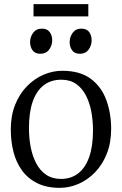

<svg xmlns="http://www.w3.org/2000/svg" viewBox="-20 -894 588 925"><path d="M32 -269.5Q32 -337 53 -389.5Q74 -442 109.8 -478.5Q145.5 -515 189.8 -534Q234 -553 280 -553Q366 -553 417.8 -514Q469.5 -475 492.5 -411.2Q515.5 -347.5 515.5 -273Q515.5 -206 494.5 -153.2Q473.5 -100.5 437.8 -63.8Q402 -27 358 -8Q314 11 268 11Q204 11 158.8 -11.8Q113.5 -34.5 85.5 -73.5Q57.5 -112.5 44.8 -163Q32 -213.5 32 -269.5ZM274 -32Q322 -32 356.5 -58.5Q391 -85 409.5 -137Q428 -189 428 -265.5Q428 -313 419.8 -357Q411.5 -401 393.2 -435.5Q375 -470 346 -490Q317 -510 275 -510Q226 -510 191.2 -483.8Q156.5 -457.5 138 -405.8Q119.5 -354 119.5 -277Q119.5 -229 128 -185Q136.5 -141 155 -106.2Q173.5 -71.5 202.8 -51.8Q232 -32 274 -32ZM174 -635Q149.5 -635 137.2 -651.2Q125 -667.5 125 -691.5Q125 -716 139.8 -736Q154.5 -756 181.5 -756H182.5Q207 -756 219.2 -739.8Q231.5 -723.5 231.5 -700Q231.5 -675.5 216.8 -655.2Q202 -635 175 -635ZM364.5 -635Q340 -635 327.8 -651.2Q315.5 -667.5 315.5 -691.5Q315.5 -716 330.2 -736Q345 -756 371.5 -756H372.5Q397.5 -756 409.5 -739.8Q421.5 -723.5 421.5 -700Q421.5 -675.5 407 -655.2Q392.5 -635 365.5 -635ZM405.5 -874V-815H141.5V-874Z"/></svg>

Font: Merriweather 60pt Light
Style: Regular
Weight: 300
Version: Version 2.100